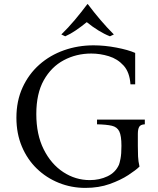

<svg xmlns="http://www.w3.org/2000/svg" viewBox="-20 -901 771 936"><path d="M396 15Q328 15 267 -9.5Q206 -34 159.5 -79Q113 -124 86.5 -187Q60 -250 60 -327Q60 -409 90 -474.5Q120 -540 172 -586Q224 -632 292 -656Q360 -680 436 -680Q490 -680 547.5 -669Q605 -658 639 -643V-490H616Q612 -549 582.5 -581.5Q553 -614 510.5 -627Q468 -640 425 -640Q352 -640 291 -607.5Q230 -575 193.5 -510Q157 -445 157 -345Q157 -245 193 -173Q229 -101 288.5 -62Q348 -23 418 -23Q465 -23 504 -41.5Q543 -60 560 -98Q563 -105 567.5 -127.5Q572 -150 572 -190Q572 -239 561.5 -260.5Q551 -282 525 -288Q499 -294 453 -295V-318H686V-295Q665 -294 658.5 -282.5Q652 -271 652 -248V-190Q652 -163 653 -139Q654 -115 660 -89Q643 -72 605.5 -47.5Q568 -23 515 -4Q462 15 396 15ZM516 -724Q488 -735 459 -753Q430 -771 403 -793Q376 -771 349.5 -753Q323 -735 298 -724L279 -733Q313 -766 344.5 -803.5Q376 -841 406 -881H408Q438 -841 470 -803.5Q502 -766 535 -733Z"/></svg>

Font: Bona Nova SC
Style: Regular
Weight: 400
Designer: Mateusz Machalski
Foundry: Capitalics
Version: Version 4.001; ttfautohint (v1.8.4.7-5d5b)